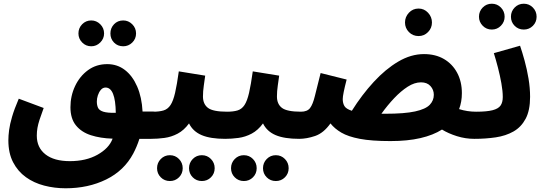

<svg xmlns="http://www.w3.org/2000/svg" viewBox="-20 -742 2931 1033"><path d="M333 271Q273 271 217.5 256.5Q162 242 119 211Q76 180 50.5 131Q25 82 25 13Q25 -12 29 -42.5Q33 -73 45 -114Q57 -155 81 -211L215 -161Q201 -123 193 -98.5Q185 -74 181.5 -54Q178 -34 178 -12Q178 52 224.5 88.5Q271 125 356 125Q443 125 504.5 90.5Q566 56 585 6L586 4Q520 2 469 -14.5Q418 -31 388.5 -67.5Q359 -104 359 -165Q359 -226 384 -279Q409 -332 453.5 -364.5Q498 -397 557 -397Q611 -397 652 -365.5Q693 -334 718 -276.5Q743 -219 747 -142H803Q839 -142 856.5 -121Q874 -100 874 -70Q874 -37 853.5 -16Q833 5 793 5H730Q723 27 714.5 47Q706 67 697 84Q648 176 551.5 223.5Q455 271 333 271ZM501 -196Q501 -176 507.5 -162Q514 -148 536 -141Q558 -134 603 -135Q601 -271 548 -271Q533 -271 522.5 -258.5Q512 -246 506.5 -229Q501 -212 501 -196ZM471 -493Q442 -493 422 -513.5Q402 -534 402 -562Q402 -591 422 -611.5Q442 -632 471 -632Q499 -632 519.5 -611.5Q540 -591 540 -562Q540 -534 519.5 -513.5Q499 -493 471 -493ZM643 -493Q613 -493 593.5 -513Q574 -533 574 -562Q574 -591 593.5 -611.5Q613 -632 643 -632Q671 -632 691.5 -611.5Q712 -591 712 -562Q712 -533 691.5 -513Q671 -493 643 -493Z M793 5 803 -141Q838 -141 860.5 -148Q883 -155 897.5 -177Q912 -199 922 -242.5Q932 -286 942 -358L1084 -335Q1081 -312 1076.5 -281.5Q1072 -251 1072 -223Q1072 -182 1099 -161.5Q1126 -141 1202 -141Q1238 -141 1255.5 -120Q1273 -99 1273 -70Q1273 -36 1252 -15.5Q1231 5 1192 5Q1112 5 1065 -15Q1018 -35 997 -78Q970 -41 936 -23Q902 -5 865 0Q828 5 793 5ZM1066 232Q1037 232 1017 212Q997 192 997 163Q997 134 1017 113.5Q1037 93 1066 93Q1095 93 1115 113.5Q1135 134 1135 163Q1135 192 1115 212Q1095 232 1066 232ZM894 232Q865 232 845 212Q825 192 825 163Q825 134 845 113.5Q865 93 894 93Q923 93 943 113.5Q963 134 963 163Q963 192 943 212Q923 232 894 232Z M1191 5 1201 -141Q1236 -141 1258.5 -148Q1281 -155 1295.5 -177Q1310 -199 1320 -242.5Q1330 -286 1340 -358L1482 -335Q1479 -312 1474.5 -281.5Q1470 -251 1470 -223Q1470 -182 1497 -161.5Q1524 -141 1600 -141Q1636 -141 1653.5 -120Q1671 -99 1671 -70Q1671 -36 1650 -15.5Q1629 5 1590 5Q1510 5 1463 -15Q1416 -35 1395 -78Q1368 -41 1334 -23Q1300 -5 1263 0Q1226 5 1191 5ZM1464 232Q1435 232 1415 212Q1395 192 1395 163Q1395 134 1415 113.5Q1435 93 1464 93Q1493 93 1513 113.5Q1533 134 1533 163Q1533 192 1513 212Q1493 232 1464 232ZM1292 232Q1263 232 1243 212Q1223 192 1223 163Q1223 134 1243 113.5Q1263 93 1292 93Q1321 93 1341 113.5Q1361 134 1361 163Q1361 192 1341 212Q1321 232 1292 232Z M2081 17Q1979 17 1916 5Q1853 -7 1816.5 -28.5Q1780 -50 1758 -78Q1721 -26 1675.5 -10.5Q1630 5 1589 5L1599 -141Q1633 -141 1648 -160.5Q1663 -180 1674 -225Q1685 -270 1705 -349L1845 -314Q1824 -233 1824 -209Q1824 -187 1833 -171.5Q1842 -156 1873 -146Q1927 -232 1990.5 -301Q2054 -370 2122.5 -410.5Q2191 -451 2261 -451Q2323 -451 2368.5 -424.5Q2414 -398 2439.5 -350.5Q2465 -303 2465 -241Q2465 -194 2450 -155Q2472 -148 2495 -144.5Q2518 -141 2541 -141Q2578 -141 2595.5 -120Q2613 -99 2613 -70Q2613 -36 2591.5 -15.5Q2570 5 2532 5Q2484 5 2438 -9.5Q2392 -24 2358 -45Q2311 -15 2242 1Q2173 17 2081 17ZM2245 -299Q2210 -299 2173.5 -275.5Q2137 -252 2101 -214Q2065 -176 2032 -130Q2042 -130 2053 -130Q2157 -130 2213.5 -142.5Q2270 -155 2292 -178Q2314 -201 2314 -232Q2314 -259 2296 -279Q2278 -299 2245 -299ZM2232 -548Q2201 -548 2180 -569.5Q2159 -591 2159 -621Q2159 -651 2180 -673.5Q2201 -696 2232 -696Q2262 -696 2283 -673.5Q2304 -651 2304 -621Q2304 -591 2283 -569.5Q2262 -548 2232 -548Z M2626 -583Q2597 -583 2577 -603.5Q2557 -624 2557 -652Q2557 -681 2577 -701.5Q2597 -722 2626 -722Q2655 -722 2675 -701.5Q2695 -681 2695 -652Q2695 -624 2675 -603.5Q2655 -583 2626 -583ZM2798 -583Q2769 -583 2749 -603Q2729 -623 2729 -652Q2729 -681 2749 -701.5Q2769 -722 2798 -722Q2827 -722 2847 -701.5Q2867 -681 2867 -652Q2867 -623 2847 -603Q2827 -583 2798 -583ZM2532 5 2542 -141Q2599 -141 2630 -149Q2661 -157 2673 -174Q2685 -191 2685 -220Q2685 -252 2677.5 -294Q2670 -336 2659 -378.5Q2648 -421 2637 -456L2778 -496Q2790 -461 2802.5 -415.5Q2815 -370 2823.5 -319.5Q2832 -269 2832 -221Q2832 -148 2808 -103Q2784 -58 2742.5 -34.5Q2701 -11 2647 -3Q2593 5 2532 5Z"/></svg>

Font: Noto Sans Arabic UI Cn XBd
Style: Regular
Weight: 800
Width: 3
Designer: Monotype Design Team, Nadine Chahine and Nizar Qandah
Foundry: Monotype Imaging Inc.
Version: Version 2.010; ttfautohint (v1.8.4.7-5d5b)